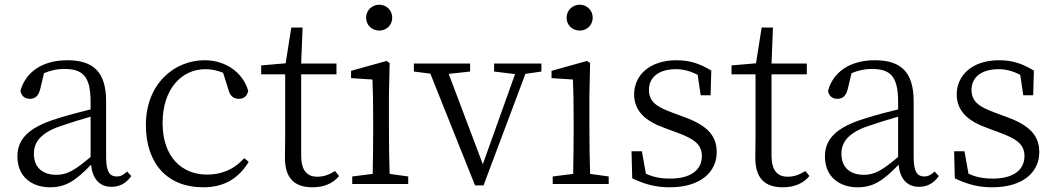

<svg xmlns="http://www.w3.org/2000/svg" viewBox="-20 -782 4487 816"><path d="M454 12C487 12 516 -2 538 -34L520 -53C505 -39 493 -32 476 -32C448 -32 431 -50 431 -113V-351C431 -476 377 -526 266 -526C162 -526 89 -477 67 -396C71 -375 84 -362 107 -362C130 -362 144 -375 151 -404L167 -471C196 -483 223 -489 251 -489C330 -489 365 -461 365 -349V-317C320 -306 273 -294 226 -279C96 -240 54 -187 54 -117C54 -31 115 14 193 14C262 14 304 -17 367 -82C373 -23 402 12 454 12ZM124 -129C124 -174 149 -217 240 -247C280 -261 323 -274 365 -286V-115C298 -58 264 -39 220 -39C162 -39 124 -69 124 -129Z M843 14C936 14 995 -26 1037 -94L1018 -110C972 -59 918 -40 860 -40C752 -40 671 -116 671 -259C671 -403 751 -488 853 -488C878 -488 902 -483 928 -473L950 -404C956 -377 970 -362 995 -362C1016 -362 1030 -373 1035 -396C1012 -475 938 -526 850 -526C719 -526 600 -424 600 -251C600 -85 693 14 843 14Z M1308 14C1356 14 1395 -2 1421 -34L1404 -55C1377 -39 1357 -31 1328 -31C1285 -31 1260 -58 1260 -120V-466H1410V-512H1260L1266 -665H1218L1194 -513L1090 -504V-466H1192V-198C1192 -162 1191 -141 1191 -112C1191 -27 1229 14 1308 14Z M1477 0H1715V-32L1636 -43C1634 -98 1633 -176 1633 -227V-376L1636 -514L1623 -523L1472 -481V-450L1563 -444C1565 -395 1566 -345 1566 -278V-227C1566 -176 1565 -99 1564 -43L1477 -32ZM1592 -652C1621 -652 1647 -674 1647 -707C1647 -739 1621 -762 1592 -762C1562 -762 1536 -739 1536 -707C1536 -674 1562 -652 1592 -652Z M2080 -478 2169 -467 2032 -84 1887 -468 1978 -478V-512H1739V-478L1809 -469L1999 6H2035L2213 -468L2281 -478V-512H2080Z M2329 0H2567V-32L2488 -43C2486 -98 2485 -176 2485 -227V-376L2488 -514L2475 -523L2324 -481V-450L2415 -444C2417 -395 2418 -345 2418 -278V-227C2418 -176 2417 -99 2416 -43L2329 -32ZM2444 -652C2473 -652 2499 -674 2499 -707C2499 -739 2473 -762 2444 -762C2414 -762 2388 -739 2388 -707C2388 -674 2414 -652 2444 -652Z M2826 14C2961 14 3026 -54 3026 -135C3026 -203 2989 -248 2887 -285L2841 -302C2769 -328 2738 -350 2738 -401C2738 -451 2777 -488 2853 -488C2884 -488 2914 -480 2945 -464L2958 -377H3000L3003 -482C2955 -511 2913 -526 2855 -526C2740 -526 2675 -461 2675 -381C2675 -308 2726 -266 2805 -238L2856 -219C2934 -191 2963 -166 2963 -118C2963 -62 2918 -23 2829 -23C2786 -23 2754 -30 2725 -44L2708 -139H2664L2667 -24C2720 1 2766 14 2826 14Z M3307 14C3355 14 3394 -2 3420 -34L3403 -55C3376 -39 3356 -31 3327 -31C3284 -31 3259 -58 3259 -120V-466H3409V-512H3259L3265 -665H3217L3193 -513L3089 -504V-466H3191V-198C3191 -162 3190 -141 3190 -112C3190 -27 3228 14 3307 14Z M3886 12C3919 12 3948 -2 3970 -34L3952 -53C3937 -39 3925 -32 3908 -32C3880 -32 3863 -50 3863 -113V-351C3863 -476 3809 -526 3698 -526C3594 -526 3521 -477 3499 -396C3503 -375 3516 -362 3539 -362C3562 -362 3576 -375 3583 -404L3599 -471C3628 -483 3655 -489 3683 -489C3762 -489 3797 -461 3797 -349V-317C3752 -306 3705 -294 3658 -279C3528 -240 3486 -187 3486 -117C3486 -31 3547 14 3625 14C3694 14 3736 -17 3799 -82C3805 -23 3834 12 3886 12ZM3556 -129C3556 -174 3581 -217 3672 -247C3712 -261 3755 -274 3797 -286V-115C3730 -58 3696 -39 3652 -39C3594 -39 3556 -69 3556 -129Z M4197 14C4332 14 4397 -54 4397 -135C4397 -203 4360 -248 4258 -285L4212 -302C4140 -328 4109 -350 4109 -401C4109 -451 4148 -488 4224 -488C4255 -488 4285 -480 4316 -464L4329 -377H4371L4374 -482C4326 -511 4284 -526 4226 -526C4111 -526 4046 -461 4046 -381C4046 -308 4097 -266 4176 -238L4227 -219C4305 -191 4334 -166 4334 -118C4334 -62 4289 -23 4200 -23C4157 -23 4125 -30 4096 -44L4079 -139H4035L4038 -24C4091 1 4137 14 4197 14Z"/></svg>

Font: Kiri Minchoo Light
Style: Regular
Weight: 300
Designer: Ryoko NISHIZUKA 西塚涼子 (kana & ideographs); Frank Grießhammer (Latin, Greek & Cyrillic);
akenotsuki.com/eyeben/fonts/ (U+
Foundry: Adobe
akenotsuki.com/eyeben/fonts/
Version: Version 4.002;hotconv 1.0.119;makeotfexe 2.5.65604